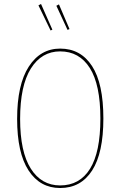

<svg xmlns="http://www.w3.org/2000/svg" viewBox="-20 -935 605 964"><path d="M499 -340Q499 -167 442.5 -79Q386 9 282 9Q181 9 123.5 -79Q66 -167 66 -338Q66 -510 124.5 -600.5Q183 -691 282 -691Q385 -691 442 -603.5Q499 -516 499 -340ZM81 -338Q81 -173 134.5 -88.5Q188 -4 282 -4Q380 -4 432 -87.5Q484 -171 484 -340Q484 -510 431 -593.5Q378 -677 282 -677Q189 -677 135 -591Q81 -505 81 -338ZM243 -786 234 -782 173 -908 186 -915ZM329 -789 319 -785 263 -906 276 -913Z"/></svg>

Font: Fira Sans Compressed Hair
Style: Regular
Weight: 100
Width: 1
Designer: bBox Type GmbH & Carrois Corporate GbR & Edenspiekermann AG
Foundry: bBox Type GmbH & Carrois Corporate GbR & Edenspiekermann AG
Version: Version 4.301